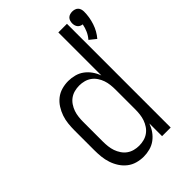

<svg xmlns="http://www.w3.org/2000/svg" viewBox="-225 -857 962 962"><g transform="rotate(-45 256.5 -376.0)"><path d="M463 -574 428 -602Q442 -618 450.5 -637Q459 -656 463 -677Q456 -678 449 -681Q442 -684 437.5 -690Q433 -696 431 -703Q429 -710 429 -718Q429 -726 431.5 -734.5Q434 -743 440 -749Q446 -755 454.5 -757.5Q463 -760 471 -760Q479 -760 487.5 -757.5Q496 -755 502 -749Q508 -743 510.5 -734.5Q513 -726 513 -718Q513 -679 500.5 -641Q488 -603 463 -574ZM211 8Q187 8 164 1.5Q141 -5 122.5 -19.5Q104 -34 91 -54Q78 -74 70.5 -96.5Q63 -119 60.5 -142.5Q58 -166 58 -190V-330Q58 -354 60.5 -377.5Q63 -401 70.5 -423Q78 -445 91 -465.5Q104 -486 122.5 -500.5Q141 -515 164 -521.5Q187 -528 211 -528Q233 -528 255.5 -522Q278 -516 296 -502.5Q314 -489 327 -470.5Q340 -452 348 -430V-735H409V0H348V-90Q340 -68 327 -49.5Q314 -31 296 -17.5Q278 -4 255.5 2Q233 8 211 8ZM233 -47Q251 -47 268 -51.5Q285 -56 299 -66Q313 -76 323 -91Q333 -106 338.5 -122Q344 -138 346 -155.5Q348 -173 348 -190V-330Q348 -347 346 -364.5Q344 -382 338.5 -398Q333 -414 323 -429Q313 -444 299 -454Q285 -464 268 -468.5Q251 -473 234 -473Q216 -473 199 -468.5Q182 -464 168 -454Q154 -444 144 -429Q134 -414 128.5 -398Q123 -382 121 -364.5Q119 -347 119 -330V-190Q119 -173 121 -155.5Q123 -138 128.5 -122Q134 -106 144 -91Q154 -76 168 -66Q182 -56 199 -51.5Q216 -47 233 -47Z"/></g></svg>

Font: Iosevka Light
Style: Regular
Weight: 300
Monospace: yes
Designer: Belleve Invis
Foundry: Belleve Invis
Version: Version 32.5.0; ttfautohint (v1.8.4)